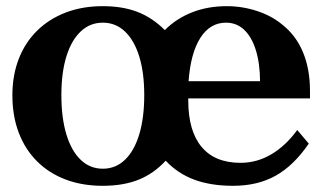

<svg xmlns="http://www.w3.org/2000/svg" viewBox="-20 -580 1040 620"><path d="M587.9 -255.9Q587.9 -157.2 630.9 -105.7Q673.8 -54.2 756.8 -54.2Q809.1 -54.2 855.5 -81.3Q901.9 -108.4 939.9 -160.2L977.1 -116.2Q928.2 -44.9 869.9 -12.5Q811.5 20 732.9 20Q660.6 20 607.4 0.2Q554.2 -19.5 515.1 -61Q476.1 -19 427 0.5Q377.9 20 312 20Q245.1 20 191.4 -0.5Q137.7 -21 99.4 -59.3Q61 -97.7 40.5 -151.6Q20 -205.6 20 -272Q20 -337.4 40.8 -390.4Q61.5 -443.4 100.1 -481.2Q138.7 -519 192.4 -539.6Q246.1 -560.1 312 -560.1Q376 -560.1 424.1 -541.5Q472.2 -522.9 512.2 -482.9Q549.8 -520.5 600.6 -540.3Q651.4 -560.1 711.9 -560.1Q762.7 -560.1 810.3 -544.4Q857.9 -528.8 892.1 -500Q936.5 -464.8 958.7 -410.6Q981 -356.4 981 -286.1V-262.2H587.9ZM312 -506.8Q270.5 -506.8 240.5 -478.3Q210.4 -449.7 194.3 -397.5Q178.2 -345.2 178.2 -272.9Q178.2 -199.7 194.3 -146.2Q210.4 -92.8 240.5 -64Q270.5 -35.2 312 -35.2Q353.5 -35.2 383.5 -64Q413.6 -92.8 429.7 -146.2Q445.8 -199.7 445.8 -272.9Q445.8 -345.2 429.7 -397.5Q413.6 -449.7 383.5 -478.3Q353.5 -506.8 312 -506.8ZM819.8 -317.9Q819.3 -376.5 805.9 -418.9Q792.5 -461.4 768.1 -484.1Q743.7 -506.8 710 -506.8Q658.2 -506.8 627 -457.8Q595.7 -408.7 588.9 -317.9Z"/></svg>

Font: BIZ UDPMincho
Style: Bold
Weight: 700
Designer: TypeBank Co., Ltd.
Foundry: Morisawa Inc.
Version: Version 1.06